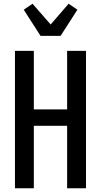

<svg xmlns="http://www.w3.org/2000/svg" viewBox="-20 -1007 540 1027"><path d="M60 0V-735H161V-422H339V-735H440V0H339V-334H161V0ZM197 -815 107 -955 154 -987 251 -876 347 -987 394 -955 304 -815Z"/></svg>

Font: Iosevka Custom Semibold
Style: Regular
Weight: 600
Designer: Belleve Invis
Foundry: Belleve Invis
Version: Version 27.0.2; ttfautohint (v1.8.4)